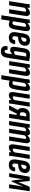

<svg xmlns="http://www.w3.org/2000/svg" viewBox="1896 -2433 733 4565"><g transform="rotate(90 2262.5 -150.5)"><path d="M211 0Q199 0 200 -11L255 -352Q260 -382 254 -394.5Q248 -407 231 -407Q215 -407 196.5 -395.5Q178 -384 158 -362L153 -420Q184 -457 217.5 -477Q251 -497 285 -497Q331 -497 349 -464.5Q367 -432 355 -361L299 -11Q298 0 288 0ZM19 0Q7 0 9 -11L65 -367Q72 -405 75.5 -433Q79 -461 80 -480Q81 -491 92 -491H157Q167 -491 167 -480Q167 -462 164.5 -436.5Q162 -411 160 -394L165 -375L108 -11Q106 0 96 0Z M558 6Q535 6 508.5 -1.5Q482 -9 461 -21L474 -101Q489 -91 503 -86Q517 -81 531 -81Q552 -81 564 -97Q576 -113 582 -153L615 -353Q619 -381 613.5 -394Q608 -407 592 -407Q576 -407 556.5 -393.5Q537 -380 517 -358L514 -417Q547 -457 580 -477Q613 -497 647 -497Q692 -497 709 -465Q726 -433 715 -362L681 -150Q668 -67 638.5 -30.5Q609 6 558 6ZM354 185Q342 185 344 174L429 -367Q437 -411 440 -437Q443 -463 444 -480Q445 -491 456 -491H521Q531 -491 531 -480Q531 -463 528.5 -438Q526 -413 524 -394L530 -375L443 174Q441 185 431 185Z M872 6Q798 6 766.5 -38.5Q735 -83 748 -169L774 -332Q788 -419 827.5 -458Q867 -497 939 -497Q1000 -497 1033.5 -468Q1067 -439 1067 -385Q1067 -316 1029.5 -273Q992 -230 917 -220L853 -211L844 -156Q838 -115 847 -96.5Q856 -78 881 -78Q905 -78 918 -91.5Q931 -105 934 -135Q935 -145 945 -145H1017Q1029 -145 1027 -134Q1020 -63 982.5 -28.5Q945 6 872 6ZM865 -286 898 -291Q933 -296 952 -317.5Q971 -339 971 -371Q971 -414 931 -414Q906 -414 893.5 -397Q881 -380 874 -338Z M1280 -497Q1324 -497 1361 -489.5Q1398 -482 1435 -478L1354 33Q1341 120 1306 158Q1271 196 1197 196Q1148 196 1118.5 176Q1089 156 1079.5 122.5Q1070 89 1077 48Q1080 37 1089 37H1158Q1170 37 1168 48Q1163 75 1171 90.5Q1179 106 1201 106Q1225 106 1236.5 90Q1248 74 1255 29L1272 -77Q1246 -51 1220 -38Q1194 -25 1167 -25Q1121 -25 1104 -59Q1087 -93 1098 -160L1127 -346Q1140 -428 1176.5 -462.5Q1213 -497 1280 -497ZM1221 -116Q1247 -116 1285 -153L1324 -404Q1313 -407 1302.5 -408.5Q1292 -410 1279 -410Q1257 -410 1244 -395Q1231 -380 1225 -340L1198 -169Q1189 -116 1221 -116Z M1636 0Q1624 0 1625 -11L1680 -352Q1685 -382 1679 -394.5Q1673 -407 1656 -407Q1640 -407 1621.5 -395.5Q1603 -384 1583 -362L1578 -420Q1609 -457 1642.5 -477Q1676 -497 1710 -497Q1756 -497 1774 -464.5Q1792 -432 1780 -361L1724 -11Q1723 0 1713 0ZM1444 0Q1432 0 1434 -11L1490 -367Q1497 -405 1500.5 -433Q1504 -461 1505 -480Q1506 -491 1517 -491H1582Q1592 -491 1592 -480Q1592 -462 1589.5 -436.5Q1587 -411 1585 -394L1590 -375L1533 -11Q1531 0 1521 0Z M1983 6Q1960 6 1933.5 -1.5Q1907 -9 1886 -21L1899 -101Q1914 -91 1928 -86Q1942 -81 1956 -81Q1977 -81 1989 -97Q2001 -113 2007 -153L2040 -353Q2044 -381 2038.5 -394Q2033 -407 2017 -407Q2001 -407 1981.5 -393.5Q1962 -380 1942 -358L1939 -417Q1972 -457 2005 -477Q2038 -497 2072 -497Q2117 -497 2134 -465Q2151 -433 2140 -362L2106 -150Q2093 -67 2063.5 -30.5Q2034 6 1983 6ZM1779 185Q1767 185 1769 174L1854 -367Q1862 -411 1865 -437Q1868 -463 1869 -480Q1870 -491 1881 -491H1946Q1956 -491 1956 -480Q1956 -463 1953.5 -438Q1951 -413 1949 -394L1955 -375L1868 174Q1866 185 1856 185Z M2243 6Q2200 6 2180.5 -26Q2161 -58 2173 -130L2228 -480Q2230 -491 2240 -491H2317Q2329 -491 2327 -480L2273 -138Q2268 -108 2274 -96.5Q2280 -85 2297 -85Q2314 -85 2332 -98Q2350 -111 2367 -132L2374 -75Q2345 -39 2312.5 -16.5Q2280 6 2243 6ZM2365 0Q2355 0 2355 -11Q2355 -30 2358 -55.5Q2361 -81 2363 -98L2357 -117L2415 -480Q2417 -491 2426 -491H2503Q2516 -491 2514 -480L2457 -125Q2451 -88 2447 -59.5Q2443 -31 2442 -11Q2442 0 2431 0Z M2496 0Q2491 0 2490 -3.5Q2489 -7 2492 -13L2553 -128Q2563 -147 2573.5 -165.5Q2584 -184 2596 -205V-206Q2573 -222 2561 -246.5Q2549 -271 2549 -309Q2549 -397 2593.5 -444Q2638 -491 2728 -491H2853Q2862 -491 2860 -481L2785 -11Q2784 0 2774 0H2694Q2685 0 2686 -11L2713 -179H2680L2595 -7Q2592 0 2584 0ZM2696 -257H2725L2749 -409H2721Q2684 -409 2666.5 -383Q2649 -357 2649 -314Q2649 -257 2696 -257Z M2869 0Q2857 0 2859 -11L2915 -367Q2922 -405 2925.5 -433Q2929 -461 2930 -480Q2931 -491 2942 -491H3007Q3017 -491 3017 -480Q3017 -471 3016.5 -459Q3016 -447 3014 -434Q3043 -466 3073 -481.5Q3103 -497 3133 -497Q3163 -497 3179.5 -482Q3196 -467 3200 -436Q3228 -466 3257.5 -481.5Q3287 -497 3316 -497Q3359 -497 3375.5 -465.5Q3392 -434 3380 -364L3324 -11Q3322 0 3313 0H3235Q3223 0 3225 -11L3280 -355Q3285 -383 3279.5 -395Q3274 -407 3258 -407Q3246 -407 3231 -398Q3216 -389 3198 -369L3141 -11Q3139 0 3129 0H3052Q3040 0 3042 -11L3097 -355Q3102 -383 3096.5 -395Q3091 -407 3075 -407Q3063 -407 3048 -398Q3033 -389 3015 -369L2958 -11Q2956 0 2946 0Z M3486 6Q3443 6 3423.5 -26Q3404 -58 3416 -130L3471 -480Q3473 -491 3483 -491H3560Q3572 -491 3570 -480L3516 -138Q3511 -108 3517 -96.5Q3523 -85 3540 -85Q3557 -85 3575 -98Q3593 -111 3610 -132L3617 -75Q3588 -39 3555.5 -16.5Q3523 6 3486 6ZM3608 0Q3598 0 3598 -11Q3598 -30 3601 -55.5Q3604 -81 3606 -98L3600 -117L3658 -480Q3660 -491 3669 -491H3746Q3759 -491 3757 -480L3700 -125Q3694 -88 3690 -59.5Q3686 -31 3685 -11Q3685 0 3674 0Z M3898 6Q3824 6 3792.5 -38.5Q3761 -83 3774 -169L3800 -332Q3814 -419 3853.5 -458Q3893 -497 3965 -497Q4026 -497 4059.5 -468Q4093 -439 4093 -385Q4093 -316 4055.5 -273Q4018 -230 3943 -220L3879 -211L3870 -156Q3864 -115 3873 -96.5Q3882 -78 3907 -78Q3931 -78 3944 -91.5Q3957 -105 3960 -135Q3961 -145 3971 -145H4043Q4055 -145 4053 -134Q4046 -63 4008.5 -28.5Q3971 6 3898 6ZM3891 -286 3924 -291Q3959 -296 3978 -317.5Q3997 -339 3997 -371Q3997 -414 3957 -414Q3932 -414 3919.5 -397Q3907 -380 3900 -338Z M4108 0Q4098 0 4100 -11L4180 -481Q4183 -491 4191 -491H4275Q4283 -491 4284 -483L4310 -225L4419 -483Q4422 -491 4429 -491H4517Q4526 -491 4525 -481L4456 -11Q4455 0 4446 0H4372Q4363 0 4364 -11L4398 -226Q4403 -255 4409.5 -284Q4416 -313 4422 -339H4421Q4410 -314 4400 -290Q4390 -266 4379 -242L4299 -67Q4297 -63 4294 -61Q4291 -59 4286 -59Q4281 -59 4278.5 -61Q4276 -63 4275 -67L4250 -242Q4247 -264 4244.5 -289.5Q4242 -315 4240 -339H4238Q4236 -313 4233.5 -284.5Q4231 -256 4226 -227L4191 -11Q4190 0 4181 0Z"/></g></svg>

Font: Sofia Sans Extra Condensed
Style: Bold Italic
Weight: 700
Italic angle: -9°
Designer: Botio Nikoltchev, Ani Petrova
Foundry: lettersoup
Version: Version 4.101